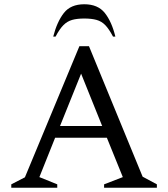

<svg xmlns="http://www.w3.org/2000/svg" viewBox="-20 -882 790 902"><path d="M33 0V-16L97 -49L353 -665H398L650 -52L717 -16V0H469V-16L557 -50L482 -235H239L165 -50L249 -16V0ZM262 -290H460L361 -536ZM230 -710Q248 -780 280 -821Q312 -862 376 -862Q440 -862 472.5 -821Q505 -780 522 -710H511Q492 -746 474.5 -764Q457 -782 433.5 -788.5Q410 -795 376 -795Q342 -795 319 -788.5Q296 -782 278 -764Q260 -746 241 -710Z"/></svg>

Font: Spectral SC
Style: Regular
Weight: 400
Designer: Jean-Baptiste Levee
Foundry: Production Type
Version: Version 2.001